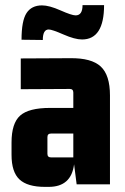

<svg xmlns="http://www.w3.org/2000/svg" viewBox="-20 -719 489 749"><path d="M147 -563 64 -564Q64 -638 83.5 -668Q103 -698 144 -698Q172 -698 216 -678.5Q260 -659 275 -659Q302 -659 302 -699H386Q386 -565 300 -565Q272 -565 227.5 -584.5Q183 -604 170 -604Q147 -604 147 -563ZM170 10H155Q87 10 56 -19Q25 -48 25 -115V-163Q25 -238 58.5 -268Q92 -298 175 -298H266V-358Q266 -372 252 -372L61 -371V-491L254 -492Q337 -493 373 -459.5Q409 -426 409 -347V0H279L269 -78Q258 10 170 10ZM266 -105V-198H179Q165 -198 165 -184V-119Q165 -105 179 -105Z"/></svg>

Font: Gemunu Libre ExtraBold
Style: Regular
Weight: 800
Designer: Puspanada Ekanayake, Sola Matas, Pathum Egodawatta, Kosala Senevirathne
Foundry: mooniak
Version: Version 1.100